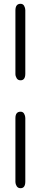

<svg xmlns="http://www.w3.org/2000/svg" viewBox="-20 -769 217 1009"><path d="M61 -148Q61 -182 88 -182Q101 -182 107 -171Q113 -160 113 -149V185Q113 220 88 220Q74 220 67.5 209Q61 198 61 188ZM61 -380V-714Q61 -749 88 -749Q101 -749 107 -738Q113 -727 113 -716V-382Q113 -347 88 -347Q74 -347 67.5 -358Q61 -369 61 -380Z"/></svg>

Font: Coval
Style: Light
Weight: 300
Foundry: Context Ltd
Version: Version 001.000